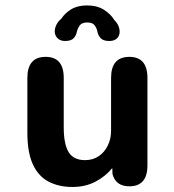

<svg xmlns="http://www.w3.org/2000/svg" viewBox="-20 -696 659 726"><path d="M152.5 -481Q221 -481 221 -401.5V-214.5Q221 -151 239.5 -120.8Q258 -90.5 301.5 -90.5Q331 -90.5 353 -105.2Q375 -120 387.5 -145.5Q400 -171 400 -201.5V-401.5Q400 -481 469 -481Q537.5 -481 537.5 -401.5V-70.5Q537.5 8.5 469 8.5Q418.5 8.5 405.5 -37L404.5 -60.5Q379 -29 340.8 -9Q302.5 11 254 11Q203 11 164.5 -8.8Q126 -28.5 104.8 -73.5Q83.5 -118.5 83.5 -194V-401.5Q83.5 -481 152.5 -481ZM393.5 -541Q370.5 -541 360.8 -551.5Q351 -562 348.5 -576Q346 -588.5 338.2 -599.8Q330.5 -611 310 -611Q289.5 -611 281.5 -599.8Q273.5 -588.5 270.5 -575.5Q268 -561.5 258.2 -551.2Q248.5 -541 226 -541Q208.5 -541 197.8 -551.2Q187 -561.5 187 -578Q187 -588.5 192.8 -601.2Q198.5 -614 212 -625.5Q225.5 -646.5 249.5 -661Q273.5 -675.5 309 -675.5Q347 -675.5 372.8 -659.2Q398.5 -643 412.5 -620Q423.5 -609 428 -597.8Q432.5 -586.5 432.5 -577Q432.5 -560.5 422.2 -550.8Q412 -541 393.5 -541Z"/></svg>

Font: Sono ExtraLight Monospace SemiBold
Style: Regular
Weight: 600
Version: Version 2.112